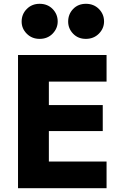

<svg xmlns="http://www.w3.org/2000/svg" viewBox="-20 -989 643 1009"><path d="M186.3 0H540V-140H186.3ZM186.3 -560H540V-700H186.3ZM186.3 -300.3H520V-436.7H186.3ZM74.7 -700V0H236.8V-700ZM338.2 -875.5Q338.2 -838.9 364.3 -811.8Q390.5 -784.7 431 -784.7Q472.5 -784.7 499.7 -812.1Q526.8 -839.6 526.8 -876.2Q526.8 -914.5 499.8 -941.8Q472.7 -969 431.7 -969Q390.5 -969 364.3 -941.8Q338.2 -914.6 338.2 -875.5ZM93.7 -875.5Q93.7 -838.9 120.7 -811.8Q147.7 -784.7 188.2 -784.7Q229.8 -784.7 256.5 -812.1Q283.2 -839.6 283.2 -876.2Q283.2 -914.5 256.5 -941.8Q229.8 -969 188.2 -969Q147.7 -969 120.7 -941.8Q93.7 -914.6 93.7 -875.5Z"/></svg>

Font: Jost* Book
Style: Regular
Weight: 400
Version: Version 3.000